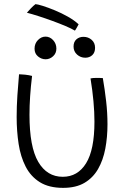

<svg xmlns="http://www.w3.org/2000/svg" viewBox="-20 -886 629 928"><path d="M417.5 -507Q428.5 -509.5 447 -509.5Q454.5 -509.5 463.5 -509.2Q472.5 -509 477 -508.5Q486.5 -454 493 -397Q499.5 -340 499.5 -285.5Q499.5 -223 489 -167.5Q478.5 -112 454 -69.2Q429.5 -26.5 388.2 -2.2Q347 22 285 22Q216.5 22 172.5 -5.5Q128.5 -33 104 -80.8Q79.5 -128.5 70 -190.2Q60.5 -252 60.5 -321Q60.5 -372 64 -424.5Q67.5 -477 72 -527Q77 -527 85.8 -526.2Q94.5 -525.5 102 -525Q111 -524 119.5 -522.5Q128 -521 135 -519Q122.5 -416.5 122.5 -331Q122.5 -176 164.8 -103.8Q207 -31.5 283.5 -31.5Q355.5 -31.5 396 -96.8Q436.5 -162 436.5 -298Q436.5 -390 417.5 -507ZM200.5 -599.5Q180.5 -599.5 163.8 -613.2Q147 -627 147 -650.5Q147 -675.5 163.2 -692.2Q179.5 -709 200 -709Q221 -709 236.8 -692Q252.5 -675 252.5 -651Q252.5 -628.5 236.5 -614Q220.5 -599.5 200.5 -599.5ZM392 -607Q369.5 -607 352.5 -622.2Q335.5 -637.5 335.5 -661Q335.5 -683.5 349.2 -695.8Q363 -708 383.5 -708Q406.5 -708 423 -693.5Q439.5 -679 439.5 -655Q439.5 -632 426 -619.5Q412.5 -607 392 -607ZM151.5 -866Q161.5 -865.5 187 -857.5Q212.5 -849.5 244.8 -836.2Q277 -823 308 -805.5Q339 -788 360 -768.5Q357.5 -763.5 351 -752Q344.5 -740.5 342 -738Q325.5 -748 296.5 -760.2Q267.5 -772.5 233.2 -785Q199 -797.5 166.2 -808Q133.5 -818.5 110 -824.5Q116.5 -832.5 129 -845.5Q141.5 -858.5 151.5 -866Z"/></svg>

Font: Grandstander ExtraLight
Style: Regular
Weight: 200
Designer: Tyler Finck
Foundry: Etcetera Type Co
Version: Version 1.200; ttfautohint (v1.8.3)